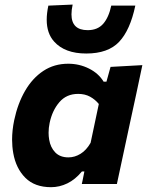

<svg xmlns="http://www.w3.org/2000/svg" viewBox="-20 -784 626 818"><path d="M328.5 0Q330.5 -8 332 -16L339.5 -53.5H329Q300.5 -19 267 -2.8Q233.5 13.5 197.5 13.5Q128 13.5 88 -26.5Q48 -66.5 36.5 -131.5Q31.5 -159.5 31.5 -189Q31.5 -229 40.5 -272Q55.5 -343 87 -397.2Q118.5 -451.5 164.8 -482Q211 -512.5 270.5 -512.5Q318 -512.5 359 -492Q400 -471.5 421.5 -436H433.5L451 -499L586.5 -506.5Q573.5 -444.5 561 -386Q548.5 -327.5 535 -266L483 -23.5Q480.5 -11.5 478 0ZM271.5 -113.5Q298.5 -113.5 323.2 -128.8Q348 -144 366 -175.5L401 -341Q385.5 -360 363.8 -372Q342 -384 313 -384Q263 -384 232.8 -348.5Q202.5 -313 191.5 -260.5Q187 -239 187 -218.5Q187 -203.5 189.5 -189Q195 -155.5 215.5 -134.5Q236 -113.5 271.5 -113.5ZM347.5 -556Q256 -556 210.5 -607Q179 -642 179 -700Q179 -727.5 186 -760L289.5 -764.5Q284.5 -741.5 284.5 -723Q284.5 -655.5 353.5 -655.5Q396 -655.5 419.8 -682.8Q443.5 -710 454 -760H556.5Q534.5 -655.5 487.5 -605.8Q440.5 -556 347.5 -556Z"/></svg>

Font: Heraclito
Style: Bold Italic
Weight: 700
Italic angle: -12°
Designer: Kostas Bartsokas (font) & Cristiano Sobral (main changes)
Foundry: Kostas Bartsokas (font) & Cristiano Sobral (main changes)
Version: Version 1.00;July 8, 2020;FontCreator 13.0.0.2655 64-bit